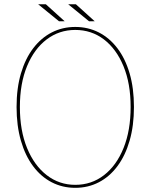

<svg xmlns="http://www.w3.org/2000/svg" viewBox="-20 -870 704 898"><path d="M332 8.5Q272 8.5 221.8 -17.5Q171.5 -43.5 134.8 -92.8Q98 -142 77.8 -212Q57.5 -282 57.5 -369.5Q57.5 -457.5 78 -526.8Q98.5 -596 135.5 -644.5Q172.5 -693 222.5 -718.5Q272.5 -744 332 -744Q391.5 -744 441.8 -718.5Q492 -693 529 -644.5Q566 -596 586.2 -526.8Q606.5 -457.5 606.5 -369.5Q606.5 -282 586.2 -212Q566 -142 529.2 -92.8Q492.5 -43.5 442.2 -17.5Q392 8.5 332 8.5ZM332 -5.5Q408 -5.5 466.5 -50.8Q525 -96 558 -178Q591 -260 591 -369.5Q591 -479.5 557.5 -560.5Q524 -641.5 465.8 -685.8Q407.5 -730 332 -730Q257 -730 198.5 -685.8Q140 -641.5 106.5 -560.5Q73 -479.5 73 -369.5Q73 -259.5 106.5 -177.8Q140 -96 198.5 -50.8Q257 -5.5 332 -5.5ZM423 -770.5H396.5L299 -850H335ZM282.5 -770.5H256L158.5 -850H194.5Z"/></svg>

Font: Epilogue Thin
Style: Regular
Weight: 250
Designer: Tyler Finck
Foundry: Etcetera Type Co
Version: Version 2.111